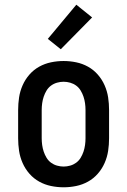

<svg xmlns="http://www.w3.org/2000/svg" viewBox="-20 -787 540 815"><path d="M250 8Q223 8 196.5 2.5Q170 -3 146.5 -16Q123 -29 105 -49.5Q87 -70 76 -95Q65 -120 61 -146.5Q57 -173 57 -200V-320Q57 -347 61 -373.5Q65 -400 76 -425Q87 -450 105 -470.5Q123 -491 146.5 -504Q170 -517 196.5 -522.5Q223 -528 250 -528Q277 -528 303.5 -522.5Q330 -517 353.5 -504Q377 -491 395 -470.5Q413 -450 424 -425Q435 -400 439 -373.5Q443 -347 443 -320V-200Q443 -173 439 -146.5Q435 -120 424 -95Q413 -70 395 -49.5Q377 -29 353.5 -16Q330 -3 303.5 2.5Q277 8 250 8ZM250 -80Q264 -80 278 -84Q292 -88 303.5 -96.5Q315 -105 322.5 -117.5Q330 -130 334.5 -143.5Q339 -157 341 -171.5Q343 -186 343 -200V-320Q343 -334 341 -348.5Q339 -363 334.5 -376.5Q330 -390 322.5 -402.5Q315 -415 303.5 -423.5Q292 -432 278 -436Q264 -440 250 -440Q236 -440 222 -436Q208 -432 196.5 -423.5Q185 -415 177.5 -402.5Q170 -390 165.5 -376.5Q161 -363 159 -348.5Q157 -334 157 -320V-200Q157 -186 159 -171.5Q161 -157 165.5 -143.5Q170 -130 177.5 -117.5Q185 -105 196.5 -96.5Q208 -88 222 -84Q236 -80 250 -80ZM238 -578 183 -622 304 -767 371 -713Z"/></svg>

Font: Iosevka Curly Slab Semibold
Style: Regular
Weight: 600
Monospace: yes
Designer: Belleve Invis
Foundry: Belleve Invis
Version: Version 22.1.2; ttfautohint (v1.8.4)